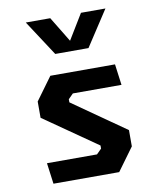

<svg xmlns="http://www.w3.org/2000/svg" viewBox="-89 -889 799 960"><g transform="rotate(-10 310.0 -409.0)"><path d="M90 -106.5H344L369 -131.5V-147.3L97.9 -335.8V-418.4L182.5 -534.2H510.8L525 -427.7H278.1L253.1 -402.7V-386.8L522.5 -198.4V-115.8L437.9 0H104.2ZM225.6 -637.4H394.4L512.2 -817.7H388L310 -689.5L232 -817.7H107.8Z"/></g></svg>

Font: Monaspace Krypton Var
Style: Regular
Weight: 400
Designer: Riley Cran and the Lettermatic Team
Version: Version 1.101 (Monaspace Krypton Var)